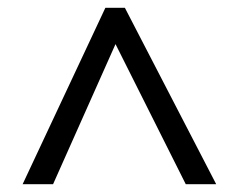

<svg xmlns="http://www.w3.org/2000/svg" viewBox="-20 -739 612 492"><path d="M38 -267 250 -719H300L534 -267H456L276 -626L116 -267Z"/></svg>

Font: TSCustom
Style: Regular
Weight: 400
Designer: Monotype Design Team
Foundry: Monotype Imaging Inc.
Version: Version 2.004; ttfautohint (v1.8.3) -l 8 -r 50 -G 200 -x 14 